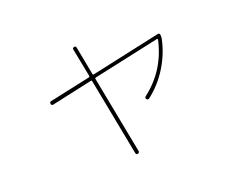

<svg xmlns="http://www.w3.org/2000/svg" viewBox="-102 -770 1204 980"><g transform="rotate(-20 500.0 -280.0)"><path d="M174.8 -351.6Q165 -349.6 163.1 -359.9Q161.1 -370.1 170.9 -372.1L392.6 -419.9Q397.5 -421.9 397.5 -425.8L367.2 -580.1Q365.2 -589.8 375 -591.8Q384.8 -593.8 386.7 -584L416 -429.7Q418 -424.8 421.9 -425.8L798.8 -507.8Q808.6 -509.8 810.5 -500Q811.5 -490.2 810.5 -480.5Q794.9 -402.3 751.5 -332Q708 -261.7 645.5 -213.9Q636.7 -208 630.9 -215.8Q625 -223.6 632.8 -230.5Q756.8 -325.2 791 -481.4Q791 -485.4 787.1 -485.4L425.8 -407.2Q420.9 -405.3 421.9 -401.4L502.9 19.5Q504.9 29.3 495.1 31.7Q485.4 34.2 483.4 24.4L402.3 -396.5Q400.4 -401.4 397.5 -400.4Z"/></g></svg>

Font: Rounded-L Mgen+ 2m thin
Style: Regular
Weight: 100
Designer: [Source Han Sans]
Ryoko NISHIZUKA  (kana & ideographs); Paul D. Hunt (Latin, Greek & Cyrillic); Wenlong ZHANG  (bopomofo
Version: Version 1.059.20150602